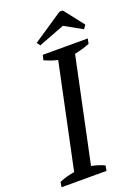

<svg xmlns="http://www.w3.org/2000/svg" viewBox="-166 -957 746 1027"><g transform="rotate(-20 207.5 -443.5)"><path d="M255 0H-1L4 -29Q48 -47 90 -53L215 -646Q195 -650 177 -656.5Q159 -663 140 -671L147 -700H403L397 -671Q377 -663 354 -656.5Q331 -650 311 -646L186 -53Q206 -49 225.5 -43Q245 -37 260 -29ZM152 -752 138 -771 305 -883Q310 -887 319 -887Q327 -887 331 -883L416 -774L401 -753L301 -809Z"/></g></svg>

Font: PTSerif
Style: Italic
Weight: 400
Italic angle: -12°
Designer: A.Korolkova, O.Umpeleva, V.Yefimov
Foundry: ParaType Ltd
Version: Version 1.000W OFL; ttfautohint (v1.2) -l 8 -r 50 -G 200 -x 